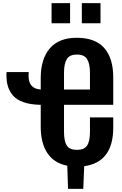

<svg xmlns="http://www.w3.org/2000/svg" viewBox="-20 -1062 787 1236"><path d="M506.8 -912.1V-1042H627V-912.1ZM312 -912.1V-1042H431.2V-912.1ZM418 153.8 413.1 4.9Q327.6 -12.2 284.9 -76.7Q242.2 -141.1 242.2 -246.1V-387.2Q177.2 -388.2 132.1 -403.8Q86.9 -419.4 62.5 -448.2Q38.1 -477.1 28.8 -513.7Q19.5 -550.3 22 -598.1H165Q153.8 -491.2 242.2 -485.8V-560.1Q242.2 -682.6 300.8 -750.7Q359.4 -818.8 474.1 -818.8Q592.8 -818.8 650.9 -753.2Q709 -687.5 709 -564V-387.2H392.1V-212.9Q392.1 -152.3 410.2 -124.8Q428.2 -97.2 475.1 -97.2Q522 -97.2 540.5 -124.8Q559.1 -152.3 559.1 -212.9V-306.2H709V-241.2Q709 -17.6 522 7.8L516.1 153.8ZM475.1 -710.9Q428.7 -710.9 410.4 -682.1Q392.1 -653.3 392.1 -592.8V-485.8H559.1V-592.8Q559.1 -652.8 540.5 -681.9Q522 -710.9 475.1 -710.9Z"/></svg>

Font: Oswald Medium
Style: Regular
Weight: 500
Designer: Vernon Adams
Foundry: Vernon Adams
Version: Version 4.103